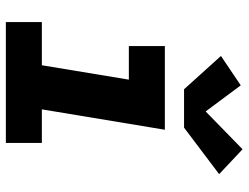

<svg xmlns="http://www.w3.org/2000/svg" viewBox="-114 -714 829 640"><g transform="rotate(90 300.0 -394.5)"><path d="M54 0V-120H198L246 -410H134V-530H413L345 -120H457V0ZM406 -594H278L167 -717L265 -783L352 -666L478 -789L561 -711Z"/></g></svg>

Font: Iosevka Curly Slab HvExObl
Style: Regular
Weight: 900
Width: 7
Italic angle: -9°
Monospace: yes
Designer: Belleve Invis
Foundry: Belleve Invis
Version: Version 11.1.0; ttfautohint (v1.8.3)